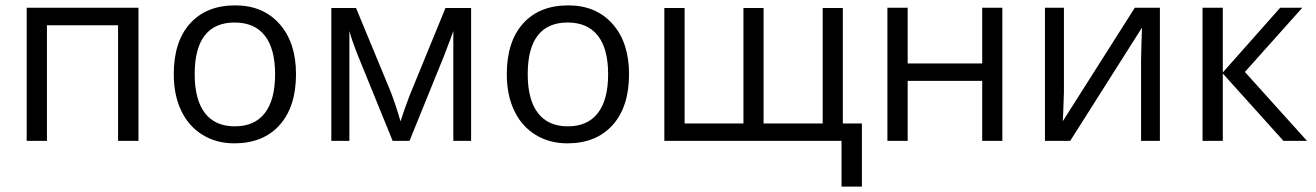

<svg xmlns="http://www.w3.org/2000/svg" viewBox="-20 -526 4913 717"><path d="M155.3 0H79.6V-497.1H497.1V0H420.9V-431.6H155.3Z M1085.4 -249Q1085.4 -127.4 1024.2 -59.1Q962.9 9.3 855 9.3Q788.6 9.3 736.8 -22.2Q685.1 -53.7 657 -112.1Q628.9 -170.4 628.9 -249Q628.9 -370.6 689.7 -438.2Q750.5 -505.9 858.4 -505.9Q962.4 -505.9 1023.9 -436.5Q1085.4 -367.2 1085.4 -249ZM707 -249Q707 -153.8 745.1 -104Q783.2 -54.2 856.9 -54.2Q930.7 -54.2 969 -103.8Q1007.3 -153.3 1007.3 -249Q1007.3 -343.8 969 -392.8Q930.7 -441.9 856 -441.9Q782.2 -441.9 744.6 -393.6Q707 -345.2 707 -249Z M1475.6 -72.8 1489.7 -114.7 1509.3 -168.5 1643.6 -496.1H1739.3V0H1672.9V-410.2L1663.6 -384.3L1637.2 -314.9L1509.3 0H1446.3L1317.9 -315.4Q1293.5 -376.5 1284.7 -410.2V0H1217.3V-496.1H1309.6L1439.9 -181.2Q1459 -130.9 1475.6 -72.8Z M2329.1 -249Q2329.1 -127.4 2267.8 -59.1Q2206.5 9.3 2098.6 9.3Q2032.2 9.3 1980.5 -22.2Q1928.7 -53.7 1900.6 -112.1Q1872.6 -170.4 1872.6 -249Q1872.6 -370.6 1933.3 -438.2Q1994.1 -505.9 2102.1 -505.9Q2206.1 -505.9 2267.6 -436.5Q2329.1 -367.2 2329.1 -249ZM1950.7 -249Q1950.7 -153.8 1988.8 -104Q2026.9 -54.2 2100.6 -54.2Q2174.3 -54.2 2212.6 -103.8Q2251 -153.3 2251 -249Q2251 -343.8 2212.6 -392.8Q2174.3 -441.9 2099.6 -441.9Q2025.9 -441.9 1988.3 -393.6Q1950.7 -345.2 1950.7 -249Z M2831.5 -64.9H3052.2V-496.1H3127.4V-64.9H3198.7V170.9H3122.6V0H2460.9V-496.1H2536.6V-64.9H2756.3V-496.1H2831.5Z M3369.6 -497.1V-289.1H3647.9V-497.1H3723.1V0H3647.9V-224.1H3369.6V0H3293.9V-497.1Z M3953.1 -497.1V-181.6L3950.2 -99.1L3948.7 -73.2L4217.8 -497.1H4311.5V0H4241.2V-303.7L4242.7 -363.8L4244.6 -422.9L3976.6 0H3882.3V-497.1Z M4760.7 -497.1H4843.3L4628.9 -257.3L4860.8 0H4772.9L4546.4 -251.5V0H4470.7V-497.1H4546.4V-255.4Z"/></svg>

Font: Bpm'online Open Sans
Style: Regular
Weight: 400
Foundry: Ascender Corporation
Version: Version 1.10